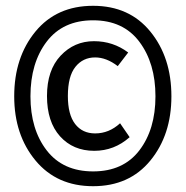

<svg xmlns="http://www.w3.org/2000/svg" viewBox="-20 -767 640 662"><path d="M301 -747Q426 -747 498.5 -658Q571 -569 571 -435Q571 -302 498.5 -213.5Q426 -125 301 -125Q176 -125 102.5 -213.5Q29 -302 29 -435Q29 -569 102 -658Q175 -747 301 -747ZM85 -435Q85 -321 141 -248.5Q197 -176 301 -176Q405 -176 460.5 -248.5Q516 -321 516 -435Q516 -549 460.5 -623Q405 -697 301 -697Q197 -697 141 -623.5Q85 -550 85 -435ZM304 -625Q370 -625 422 -586L386 -539Q347 -569 308 -569Q266 -569 240 -536.5Q214 -504 214 -436Q214 -372 239 -339.5Q264 -307 308 -307Q356 -307 394 -342L427 -294Q374 -247 305 -247Q232 -247 187 -297Q142 -347 142 -436Q142 -525 189 -575Q236 -625 304 -625Z"/></svg>

Font: Fira Mono
Style: Regular
Weight: 400
Designer: Carrois Corporate & Edenspiekermann AG
Foundry: Carrois Corporate GbR & Edenspiekermann AG
Version: Version 3.206;PS 003.206;hotconv 1.0.70;makeotf.lib2.5.58329